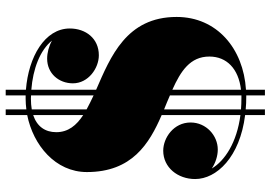

<svg xmlns="http://www.w3.org/2000/svg" viewBox="-158 -712 950 674"><g transform="rotate(-90 317.0 -375.0)"><path d="M250 -830V-754.5C144.5 -733.5 50 -655.5 50 -545C50 -386.5 149.5 -326 250 -282.5V-6C153.5 -18.5 89.5 -61 62.5 -106.5C82 -93.5 106.5 -85.5 129 -85.5C178 -85.5 224 -126 224 -181C224 -240 170.5 -277 125 -277C66 -277 25.5 -226 25.5 -165C25.5 -90 102 -8 250 10.5V80H270V12.5C284.5 14 299.5 14.5 315 14.5C316.5 14.5 318 14.5 319 14.5V80H339V13.5C483.5 4.5 594.5 -88.5 594.5 -230C594.5 -406.5 454.5 -462 339 -512.5V-740C411.5 -734.5 478 -709.5 511.5 -667.5C492 -678.5 469 -684.5 448 -684.5C396.5 -684.5 361.5 -644 361.5 -594C361.5 -540 414.5 -503 460 -503C519 -503 554 -549 554 -605C554 -693 454 -750 339 -759V-830H319V-760C315 -760 311 -760 307 -760C294.5 -760 282.5 -759 270 -757.5V-830ZM308.5 -741.5C312 -741.5 315.5 -741.5 319 -741V-521.5C302 -529.5 285.5 -537.5 270 -546V-738.5C281.5 -740.5 294.5 -741.5 308.5 -741.5ZM190 -652.5C190 -691 209.5 -720 250 -733.5V-558C214 -581.5 190 -610.5 190 -652.5ZM310 -2.5C296 -2.5 283 -3 270 -4V-274C287 -267 303.5 -260.5 319 -253.5V-2.5C316 -2.5 313 -2.5 310 -2.5ZM455.5 -115C455.5 -54 412.5 -12.5 339 -4V-245C404.5 -215.5 455.5 -182.5 455.5 -115Z"/></g></svg>

Font: Bodoni* 11pt Fatface
Style: Regular
Weight: 900
Version: Version 2.3